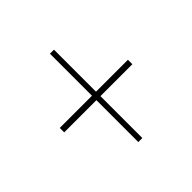

<svg xmlns="http://www.w3.org/2000/svg" viewBox="-84 -814 1008 1008"><g transform="rotate(45 420.0 -310.0)"><path d="M748 -296H437V-57H404V-296H92V-326H404V-563H437V-326H748Z"/></g></svg>

Font: BioRhyme Expanded ExtraLight
Style: Regular
Weight: 275
Width: 7
Designer: Aoife Mooney
Foundry: Aoife Mooney Type
Version: Version 1.001